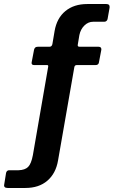

<svg xmlns="http://www.w3.org/2000/svg" viewBox="-70 -762 581 953"><path d="M419 -530Q427 -530 430.5 -525.5Q434 -521 433 -515L421 -452Q419 -439 404 -439H311Q301 -439 299 -429L218 35Q207 99 165 135Q123 171 56 171H-32Q-53 171 -49 153L-40 97Q-39 91 -35 87Q-31 83 -25 83H22Q54 82 69.5 66.5Q85 51 93 9L169 -430Q171 -439 164 -439H100Q85 -439 87 -452L99 -515Q100 -521 104.5 -525.5Q109 -530 118 -530H176Q187 -530 190 -543L201 -608Q212 -672 254.5 -707Q297 -742 363 -742H458Q476 -742 474 -724L464 -668Q463 -662 458.5 -658Q454 -654 448 -654H392Q368 -654 349 -635.5Q330 -617 324 -588L316 -540Q314 -530 325 -530H419Z"/></svg>

Font: Libre Franklin Thin SemiBold
Style: Regular
Weight: 600
Version: Version 3.000